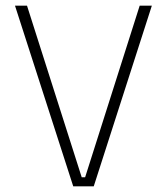

<svg xmlns="http://www.w3.org/2000/svg" viewBox="-20 -659 590 679"><path d="M311.5 0H239L33 -639H75.5L269 -32H281L474 -639H517Z"/></svg>

Font: Anek Kannada Medium ExtraLight
Style: Regular
Weight: 250
Version: Version 1.003